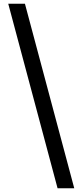

<svg xmlns="http://www.w3.org/2000/svg" viewBox="-20 -823 429 1024"><path d="M287 181 24 -803H113L376 181Z"/></svg>

Font: Noto Sans KR SemiBold
Style: Regular
Weight: 600
Designer: Ryoko NISHIZUKA  (kana, bopomofo & ideographs); Paul D. Hunt (Latin, Greek & Cyrillic); Sandoll Communications , Soo-you
Foundry: Adobe
Version: Version 2.004-H2;hotconv 1.0.118;makeotfexe 2.5.65603